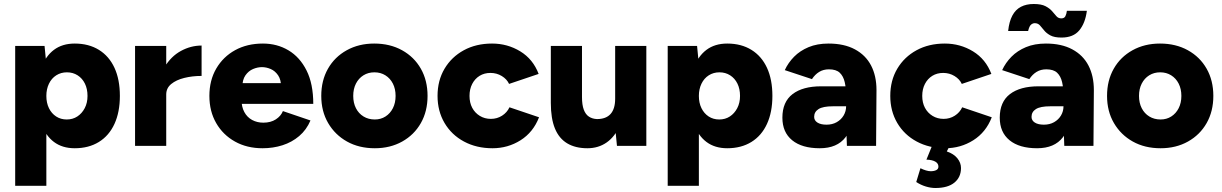

<svg xmlns="http://www.w3.org/2000/svg" viewBox="-20 -730 6118 961"><path d="M56 200V-500H203L212 -408V200ZM354 12Q292 12 250 -19.5Q208 -51 187 -110Q166 -169 166 -250Q166 -332 187 -390.5Q208 -449 250 -480.5Q292 -512 354 -512Q424 -512 475 -480.5Q526 -449 553 -390.5Q580 -332 580 -250Q580 -169 553 -110Q526 -51 475 -19.5Q424 12 354 12ZM314 -132Q344 -132 367 -147Q390 -162 404 -188.5Q418 -215 418 -250Q418 -285 405 -311.5Q392 -338 368.5 -353Q345 -368 315 -368Q285 -368 261.5 -353Q238 -338 225 -311Q212 -284 212 -250Q212 -215 225 -188.5Q238 -162 261 -147Q284 -132 314 -132Z M771 -259Q771 -340 803.5 -394Q836 -448 885.5 -475Q935 -502 989 -502V-350Q943 -350 902.5 -340Q862 -330 837 -309.5Q812 -289 812 -257ZM656 0V-500H812V0Z M1294 12Q1216 12 1156 -21.5Q1096 -55 1062 -114Q1028 -173 1028 -250Q1028 -328 1062.5 -387Q1097 -446 1157 -479Q1217 -512 1296 -512Q1367 -512 1424 -478Q1481 -444 1514.5 -377Q1548 -310 1548 -210H1172L1189 -229Q1189 -195 1203 -169Q1217 -143 1242 -129.5Q1267 -116 1298 -116Q1335 -116 1360.5 -132.5Q1386 -149 1396 -174L1534 -127Q1514 -80 1477.5 -49Q1441 -18 1394 -3Q1347 12 1294 12ZM1193 -294 1177 -314H1401L1387 -294Q1387 -331 1372 -353Q1357 -375 1335 -384.5Q1313 -394 1291 -394Q1269 -394 1246.5 -384.5Q1224 -375 1208.5 -353Q1193 -331 1193 -294Z M1856 12Q1777 12 1717 -21.5Q1657 -55 1622.5 -114Q1588 -173 1588 -250Q1588 -327 1621.5 -386Q1655 -445 1715.5 -478.5Q1776 -512 1853 -512Q1932 -512 1992.5 -478.5Q2053 -445 2086.5 -386Q2120 -327 2120 -250Q2120 -173 2086.5 -114Q2053 -55 1993 -21.5Q1933 12 1856 12ZM1856 -132Q1886 -132 1909.5 -147Q1933 -162 1946.5 -188.5Q1960 -215 1960 -250Q1960 -285 1946.5 -311.5Q1933 -338 1909 -353Q1885 -368 1854 -368Q1823 -368 1799 -353Q1775 -338 1761.5 -311.5Q1748 -285 1748 -250Q1748 -215 1761.5 -188.5Q1775 -162 1799.5 -147Q1824 -132 1856 -132Z M2445 12Q2365 12 2302.5 -21.5Q2240 -55 2205 -114.5Q2170 -174 2170 -250Q2170 -327 2205 -386Q2240 -445 2301.5 -478.5Q2363 -512 2443 -512Q2520 -512 2584 -473Q2648 -434 2676 -360L2528 -310Q2517 -334 2491.5 -349.5Q2466 -365 2435 -365Q2404 -365 2380.5 -350.5Q2357 -336 2343.5 -310Q2330 -284 2330 -250Q2330 -216 2343.5 -190.5Q2357 -165 2381.5 -150Q2406 -135 2437 -135Q2468 -135 2493 -151Q2518 -167 2530 -193L2678 -143Q2649 -68 2585.5 -28Q2522 12 2445 12Z M3068 0 3059 -92V-500H3215V0ZM2737 -244V-500H2893V-244ZM2893 -244Q2893 -205 2902 -181Q2911 -157 2928 -146Q2945 -135 2968 -134Q3013 -134 3036 -159.5Q3059 -185 3059 -236H3106Q3106 -157 3082 -101.5Q3058 -46 3016.5 -17Q2975 12 2920 12Q2860 12 2819 -12.5Q2778 -37 2757.5 -87Q2737 -137 2737 -215V-244Z M3322 200V-500H3469L3478 -408V200ZM3620 12Q3558 12 3516 -19.5Q3474 -51 3453 -110Q3432 -169 3432 -250Q3432 -332 3453 -390.5Q3474 -449 3516 -480.5Q3558 -512 3620 -512Q3690 -512 3741 -480.5Q3792 -449 3819 -390.5Q3846 -332 3846 -250Q3846 -169 3819 -110Q3792 -51 3741 -19.5Q3690 12 3620 12ZM3580 -132Q3610 -132 3633 -147Q3656 -162 3670 -188.5Q3684 -215 3684 -250Q3684 -285 3671 -311.5Q3658 -338 3634.5 -353Q3611 -368 3581 -368Q3551 -368 3527.5 -353Q3504 -338 3491 -311Q3478 -284 3478 -250Q3478 -215 3491 -188.5Q3504 -162 3527 -147Q3550 -132 3580 -132Z M4219 0 4215 -108V-249Q4215 -289 4208 -319Q4201 -349 4183 -366Q4165 -383 4129 -383Q4101 -383 4080 -370Q4059 -357 4044 -334L3908 -379Q3925 -416 3954.5 -446Q3984 -476 4027 -494Q4070 -512 4127 -512Q4205 -512 4259 -483Q4313 -454 4340 -402Q4367 -350 4367 -279L4365 0ZM4083 12Q3994 12 3945 -28Q3896 -68 3896 -141Q3896 -220 3947 -259Q3998 -298 4090 -298H4227V-198H4149Q4099 -198 4077 -184Q4055 -170 4055 -145Q4055 -127 4071.5 -116.5Q4088 -106 4117 -106Q4146 -106 4168 -118.5Q4190 -131 4202.5 -152Q4215 -173 4215 -198H4254Q4254 -98 4212 -43Q4170 12 4083 12Z M4711 12Q4631 12 4568.5 -21.5Q4506 -55 4471 -114.5Q4436 -174 4436 -250Q4436 -327 4471 -386Q4506 -445 4567.5 -478.5Q4629 -512 4709 -512Q4786 -512 4850 -473Q4914 -434 4942 -360L4794 -310Q4783 -334 4757.5 -349.5Q4732 -365 4701 -365Q4670 -365 4646.5 -350.5Q4623 -336 4609.5 -310Q4596 -284 4596 -250Q4596 -216 4609.5 -190.5Q4623 -165 4647.5 -150Q4672 -135 4703 -135Q4734 -135 4759 -151Q4784 -167 4796 -193L4944 -143Q4915 -68 4851.5 -28Q4788 12 4711 12ZM4662 211Q4639 211 4614 203.5Q4589 196 4566 181L4587 112Q4601 119 4614.5 123Q4628 127 4638 127Q4655 127 4666 121.5Q4677 116 4677 104Q4677 88 4661.5 79Q4646 70 4617 69L4647 -5L4734 -2L4719 28Q4754 40 4772 62.5Q4790 85 4790 111Q4790 157 4757 184Q4724 211 4662 211Z M5307 0 5303 -108V-249Q5303 -289 5296 -319Q5289 -349 5271 -366Q5253 -383 5217 -383Q5189 -383 5168 -370Q5147 -357 5132 -334L4996 -379Q5013 -416 5042.5 -446Q5072 -476 5115 -494Q5158 -512 5215 -512Q5293 -512 5347 -483Q5401 -454 5428 -402Q5455 -350 5455 -279L5453 0ZM5171 12Q5082 12 5033 -28Q4984 -68 4984 -141Q4984 -220 5035 -259Q5086 -298 5178 -298H5315V-198H5237Q5187 -198 5165 -184Q5143 -170 5143 -145Q5143 -127 5159.5 -116.5Q5176 -106 5205 -106Q5234 -106 5256 -118.5Q5278 -131 5290.5 -152Q5303 -173 5303 -198H5342Q5342 -98 5300 -43Q5258 12 5171 12ZM5293 -542Q5257 -542 5237 -553Q5217 -564 5206 -578Q5195 -592 5185 -603Q5175 -614 5159 -614Q5150 -614 5141 -607Q5132 -600 5126 -575H5026Q5031 -622 5047 -652Q5063 -682 5090 -696Q5117 -710 5154 -710Q5192 -710 5213 -699Q5234 -688 5246 -674Q5258 -660 5267.5 -649Q5277 -638 5292 -638Q5307 -638 5312.5 -649Q5318 -660 5320 -676H5420Q5412 -614 5382 -578Q5352 -542 5293 -542Z M5789 12Q5710 12 5650 -21.5Q5590 -55 5555.5 -114Q5521 -173 5521 -250Q5521 -327 5554.5 -386Q5588 -445 5648.5 -478.5Q5709 -512 5786 -512Q5865 -512 5925.5 -478.5Q5986 -445 6019.5 -386Q6053 -327 6053 -250Q6053 -173 6019.5 -114Q5986 -55 5926 -21.5Q5866 12 5789 12ZM5789 -132Q5819 -132 5842.5 -147Q5866 -162 5879.5 -188.5Q5893 -215 5893 -250Q5893 -285 5879.5 -311.5Q5866 -338 5842 -353Q5818 -368 5787 -368Q5756 -368 5732 -353Q5708 -338 5694.5 -311.5Q5681 -285 5681 -250Q5681 -215 5694.5 -188.5Q5708 -162 5732.5 -147Q5757 -132 5789 -132Z"/></svg>

Font: Figtree Light ExtraBold
Style: Regular
Weight: 800
Version: Version 2.001;gftools[0.9.30]